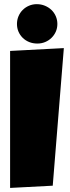

<svg xmlns="http://www.w3.org/2000/svg" viewBox="-20 -920 337 928"><path d="M288.6 -687.5 234.9 -22.5 28.8 -11.7V-673.8ZM257.3 -804.2Q257.3 -784.2 249.8 -767.1Q242.2 -750 229 -737.1Q215.8 -724.1 198.2 -716.8Q180.7 -709.5 160.6 -709.5Q139.2 -709.5 121.1 -716.8Q103 -724.1 89.8 -737.1Q76.7 -750 69.3 -767.1Q62 -784.2 62 -804.2Q62 -823.7 69.3 -841.3Q76.7 -858.9 89.6 -871.8Q102.5 -884.8 120.1 -892.3Q137.7 -899.9 157.7 -899.9Q178.7 -899.9 197 -892.3Q215.3 -884.8 228.8 -871.8Q242.2 -858.9 249.8 -841.3Q257.3 -823.7 257.3 -804.2Z"/></svg>

Font: Luckiest Guy RUS-BEL-UKR
Style: Regular
Weight: 400
Designer: Astigmatic (AOETI)
Foundry: Astigmatic (AOETI)
Version: Version 1.00 March 11, 2019, initial release